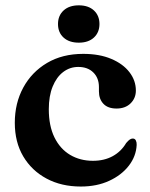

<svg xmlns="http://www.w3.org/2000/svg" viewBox="-20 -687 564 720"><path d="M489.5 -347.5Q489.5 -319 469.8 -299.5Q450 -280 417 -280Q384.5 -280 367.8 -297.8Q351 -315.5 351 -344.5V-360.5Q351 -394.5 330 -415.2Q309 -436 273.5 -436Q242 -436 217 -417Q192 -398 177.5 -362.5Q163 -327 163 -277.5Q163 -215 184.2 -171.8Q205.5 -128.5 243 -106.2Q280.5 -84 328.5 -84Q371 -84 402.8 -101.5Q434.5 -119 453 -150.5Q461.5 -160.5 467 -164Q472.5 -167.5 478 -167.5Q486 -167.5 489.5 -160.2Q493 -153 492.5 -143.5Q490.5 -101 463 -65.5Q435.5 -30 389.2 -8.8Q343 12.5 283 12.5Q210.5 12.5 154.8 -17.2Q99 -47 67.2 -100.5Q35.5 -154 35.5 -226.5Q35.5 -300 67.2 -358.5Q99 -417 156.5 -451Q214 -485 292 -485Q353 -485 397.2 -466.2Q441.5 -447.5 465.5 -416.2Q489.5 -385 489.5 -347.5ZM275.5 -527Q239.5 -527 218.5 -546Q197.5 -565 197.5 -597Q197.5 -628.5 218.5 -647.8Q239.5 -667 275.5 -667Q311.5 -667 332.2 -647.8Q353 -628.5 353 -597Q353 -565.5 332.2 -546.2Q311.5 -527 275.5 -527Z"/></svg>

Font: Fraunces SemiBold
Style: Regular
Weight: 600
Version: Version 1.000;[b76b70a41]